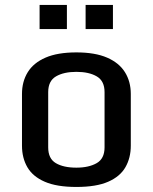

<svg xmlns="http://www.w3.org/2000/svg" viewBox="-20 -741 614 772"><path d="M287.1 10.7Q208 10.7 159.9 -10.3Q111.8 -31.2 90.1 -68.6Q68.4 -106 68.4 -155.3V-363.3Q68.4 -413.1 91.6 -450.7Q114.7 -488.3 163.1 -509.3Q211.4 -530.3 287.1 -530.3Q362.3 -530.3 410.6 -509.3Q459 -488.3 482.4 -450.7Q505.9 -413.1 505.9 -363.3V-155.3Q505.9 -106.4 484.4 -68.8Q462.9 -31.2 415 -10.3Q367.2 10.7 287.1 10.7ZM287.1 -66.9Q336.9 -66.9 368.7 -85Q400.4 -103 400.4 -148.4V-370.6Q400.4 -415.5 369.1 -433.8Q337.9 -452.1 287.1 -452.1Q236.3 -452.1 205.1 -433.8Q173.8 -415.5 173.8 -370.6V-148.4Q173.8 -103 204.6 -85Q235.4 -66.9 287.1 -66.9ZM324.2 -624V-721.2H434.1V-624ZM139.2 -624V-721.2H249V-624Z"/></svg>

Font: Monda Medium
Style: Regular
Weight: 500
Designer: Vernon Adams
Foundry: Vernon Adams
Version: Version 2.200